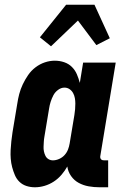

<svg xmlns="http://www.w3.org/2000/svg" viewBox="-20 -785 540 813"><path d="M128 8Q109 8 92 2.5Q75 -3 62.5 -15Q50 -27 43 -43.5Q36 -60 31.5 -77Q27 -94 25.5 -112.5Q24 -131 25 -149.5Q26 -168 28 -187Q30 -206 33 -225L53 -345Q56 -366 61.5 -387Q67 -408 76.5 -428Q86 -448 99 -467Q112 -486 130.5 -500Q149 -514 170 -521Q191 -528 212 -528Q233 -528 252 -521.5Q271 -515 284.5 -501.5Q298 -488 305.5 -470.5Q313 -453 318 -434L332 -520H470L405 -126Q404 -122 404.5 -118Q405 -114 407.5 -111Q410 -108 413.5 -107Q417 -106 421 -106H438V8H402Q378 8 355.5 4Q333 0 313.5 -10.5Q294 -21 281 -39.5Q268 -58 265 -80Q255 -62 240.5 -45Q226 -28 207.5 -16Q189 -4 168.5 2Q148 8 128 8ZM204 -106Q217 -106 230.5 -112Q244 -118 253.5 -128.5Q263 -139 268 -152Q273 -165 275 -178L295 -298Q297 -310 298 -322.5Q299 -335 299 -346.5Q299 -358 297 -369.5Q295 -381 289.5 -391Q284 -401 274.5 -407.5Q265 -414 253 -414Q239 -414 226 -404.5Q213 -395 206 -381.5Q199 -368 194.5 -354Q190 -340 188 -326L168 -206Q166 -195 165.5 -184.5Q165 -174 164.5 -164Q164 -154 166 -144Q168 -134 172.5 -125Q177 -116 185.5 -111Q194 -106 204 -106ZM196 -589 149 -627 260 -765H380L445 -623L388 -594L310 -698Z"/></svg>

Font: Iosevka Curly Slab Heavy
Style: Italic
Weight: 900
Italic angle: -9°
Monospace: yes
Designer: Belleve Invis
Foundry: Belleve Invis
Version: Version 22.1.2; ttfautohint (v1.8.4)